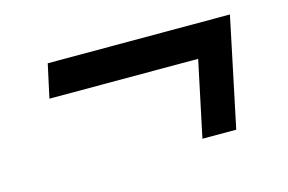

<svg xmlns="http://www.w3.org/2000/svg" viewBox="-52 -504 764 510"><g transform="rotate(-15 330.0 -249.0)"><path d="M106 -399H607L544 -99H451L495 -307H86Z"/></g></svg>

Font: Application Medium
Style: Italic
Weight: 500
Italic angle: -12°
Designer: Wei Huang
Foundry: Wei Huang
Version: Version 0.012